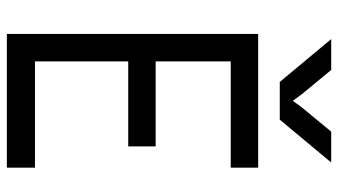

<svg xmlns="http://www.w3.org/2000/svg" viewBox="-233 -753 986 560"><g transform="rotate(90 260.0 -473.0)"><path d="M469 -733H79V0H469V-82H159V-354H407V-434H159V-653H469ZM94 -946 219 -796H329L454 -946H364L293 -860L274 -834L255 -860L184 -946Z"/></g></svg>

Font: Kreadon Medium
Style: Regular
Weight: 500
Designer: kohakuno
Foundry: StudioGnu
Version: Version 1.000;Glyphs 3.1.2 (3151)